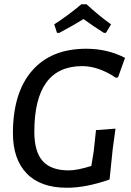

<svg xmlns="http://www.w3.org/2000/svg" viewBox="-20 -878 618 906"><path d="M249 -723 236 -763Q305 -808 364 -858H388Q448 -803 504 -763L480 -723H470Q421 -754 374 -788Q331 -761 260 -723ZM387 -648Q487 -648 570 -605L537 -513L527 -511Q445 -566 368 -566Q142 -566 142 -256Q142 -162 181.5 -118Q221 -74 304 -74Q345 -74 411 -95L422 -162L433 -264L525 -271L512 -176L497 -31Q386 8 296 8Q171 8 106 -59.5Q41 -127 41 -249Q41 -440 131 -544Q221 -648 387 -648Z"/></svg>

Font: Alegreya Sans Medium
Style: Italic
Weight: 500
Italic angle: -7°
Designer: Juan Pablo del Peral
Foundry: Huerta Tipografica
Version: Version 2.007